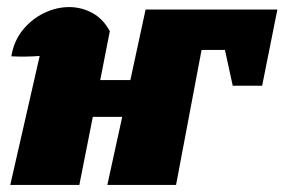

<svg xmlns="http://www.w3.org/2000/svg" viewBox="-20 -522 803 542"><path d="M9 0 92 -364Q51 -361 12 -363Q19 -406 44 -437Q69 -468 104 -485Q139 -502 175 -502Q210 -502 240.5 -485.5Q271 -469 290 -434L263 -296H348L391 -495H763L720 -280H637L615 -381H549L477 0H283L325 -192H242L204 0Z"/></svg>

Font: Piazzolla Black
Style: Italic
Weight: 900
Italic angle: -11.3°
Designer: Juan Pablo del Peral
Foundry: Huerta Tipografica
Version: Version 1.330